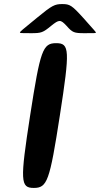

<svg xmlns="http://www.w3.org/2000/svg" viewBox="-20 -923 491 943"><path d="M274 -356C324 -678 322 -711 256 -711C190 -711 178 -678 128 -356C78 -33 80 0 146 0C212 0 224 -33 274 -356ZM389 -835C333 -897 323 -903 286 -903C249 -903 236 -897 162 -836C86 -774 79 -768 78 -764C77 -760 83 -760 133 -760C183 -760 191 -763 231 -796C271 -828 277 -828 307 -796C336 -763 344 -760 395 -760C446 -760 451 -760 451 -763C451 -766 445 -772 389 -835Z"/></svg>

Font: Asimov Print
Style: AIt
Weight: 500
Designer: Google
Version: Version 2.000980: 2014